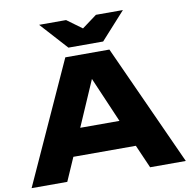

<svg xmlns="http://www.w3.org/2000/svg" viewBox="-100 -1072 1158 1171"><g transform="rotate(-10 478.5 -486.5)"><path d="M342 -750 1 0H222L285 -144H672L735 0H956L615 -750ZM738 -973H571L479 -905L386 -973H219L371 -805H586ZM357 -311 479 -592 600 -311Z"/></g></svg>

Font: Bounded
Style: Bold
Weight: 700
Designer: Vlad Churkin
Version: Version 3.0